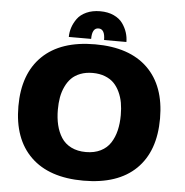

<svg xmlns="http://www.w3.org/2000/svg" viewBox="-59 -938 968 1006"><g transform="rotate(5 425.0 -435.0)"><path d="M275 -732.5Q275 -757.5 283 -782Q291 -806.5 307.5 -829.5Q324 -852.5 355.2 -866.8Q386.5 -881 427.5 -881Q468.5 -881 499.2 -866.8Q530 -852.5 546.2 -829.5Q562.5 -806.5 570.2 -782Q578 -757.5 578 -732.5H460.5Q460.5 -790.5 426.5 -790.5Q392.5 -790.5 392.5 -732.5ZM43.5 -348Q43.5 -519.5 139.8 -612.8Q236 -706 416.5 -706Q597 -706 692.8 -612.8Q788.5 -519.5 788.5 -348Q788.5 -175.5 692.8 -82.2Q597 11 416.5 11Q236 11 139.8 -82.5Q43.5 -176 43.5 -348ZM582 -348Q582 -383 576.8 -412.8Q571.5 -442.5 559 -469.2Q546.5 -496 528 -514.8Q509.5 -533.5 481 -544.5Q452.5 -555.5 416.5 -555.5Q380.5 -555.5 352 -544.5Q323.5 -533.5 305 -514.8Q286.5 -496 274 -469.2Q261.5 -442.5 256.2 -412.8Q251 -383 251 -348Q251 -304 259.8 -267.5Q268.5 -231 287.2 -201.8Q306 -172.5 339 -156Q372 -139.5 416.5 -139.5Q461 -139.5 494 -156Q527 -172.5 545.8 -201.8Q564.5 -231 573.2 -267.5Q582 -304 582 -348Z"/></g></svg>

Font: League Mono Wide ExtraBold
Style: Regular
Weight: 800
Width: 8
Designer: Tyler Finck
Foundry: The League of Moveable Type / Tyler Finck
Version: Version 2.210